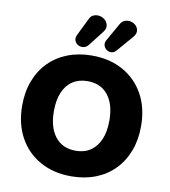

<svg xmlns="http://www.w3.org/2000/svg" viewBox="-101 -1042 1009 1139"><g transform="rotate(10 403.5 -472.5)"><path d="M404 11Q297 11 216 -34.5Q135 -80 90.5 -162Q46 -244 46 -353Q46 -435 71.5 -502Q97 -569 144.5 -617Q192 -665 258 -690.5Q324 -716 404 -716Q511 -716 591.5 -671Q672 -626 717 -544.5Q762 -463 762 -353Q762 -271 736.5 -204Q711 -137 663.5 -88.5Q616 -40 550 -14.5Q484 11 404 11ZM404 -143Q457 -143 494 -168Q531 -193 551 -240Q571 -287 571 -353Q571 -452 527 -507Q483 -562 404 -562Q352 -562 314.5 -537.5Q277 -513 257 -466.5Q237 -420 237 -353Q237 -254 281 -198.5Q325 -143 404 -143ZM375 -777Q361 -759 343.5 -756.5Q326 -754 311.5 -762Q297 -770 291 -785Q285 -800 293 -819L345 -925Q354 -946 372.5 -952.5Q391 -959 410 -954.5Q429 -950 442 -936.5Q455 -923 457.5 -905Q460 -887 444 -866ZM542 -772Q529 -756 512.5 -755Q496 -754 483 -763.5Q470 -773 465.5 -788.5Q461 -804 472 -823L531 -927Q542 -947 560.5 -953Q579 -959 597 -954Q615 -949 627 -936Q639 -923 640 -905Q641 -887 624 -867Z"/></g></svg>

Font: Nunito ExtraLight Black
Style: Regular
Weight: 900
Version: Version 3.602